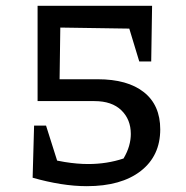

<svg xmlns="http://www.w3.org/2000/svg" viewBox="-20 -629 640 659"><path d="M278 10Q235 10 188 2.5Q141 -5 92 -19L109 -92Q159 -80 202 -73Q245 -66 283 -66Q347 -66 404 -85Q417 -107 423 -128Q429 -149 429 -169Q429 -219 396.5 -250.5Q364 -282 304 -282H109L147 -357H315Q418 -357 474 -312.5Q530 -268 530 -185Q530 -94 463 -42Q396 10 278 10ZM195 -18 92 -19 97 -198H138ZM109 -282V-609H188L184 -318ZM478 -530 147 -535 109 -609H478ZM458 -418 400 -609H502L499 -418Z"/></svg>

Font: Piazzolla Thin SemiBold
Style: Regular
Weight: 600
Version: Version 2.005